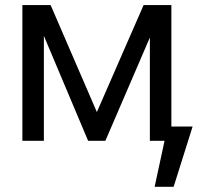

<svg xmlns="http://www.w3.org/2000/svg" viewBox="-20 -550 806 750"><path d="M541 -530.3H620.1L391.6 0H324.2L100.6 -530.3H177.7L358.4 -112.3ZM151.4 0H67.4V-530.3H151.4ZM565.4 -530.3H649.4V0H565.4ZM658.2 179.7H584L634.8 -55.7H732.4Z"/></svg>

Font: Pretendard GOV Variable
Style: Regular
Weight: 400
Designer: Base glyphs from Inter by Rasmus Andersson; Hangul glyphs from Noto Sans CJK(Source Han Sans) by Jang Soo-young and Kang
Foundry: Kil Hyung-jin
Version: Version 1.307;Glyphs 3.2 (3192)